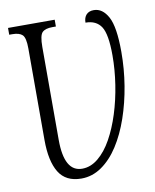

<svg xmlns="http://www.w3.org/2000/svg" viewBox="-83 -790 697 863"><g transform="rotate(-10 265.5 -358.0)"><path d="M219 10Q148 10 116.5 -41.5Q85 -93 85 -190V-607Q85 -656 71 -669.5Q57 -683 25 -683H11V-714H224V-683H208Q176 -683 162 -669.5Q148 -656 148 -603V-179Q148 -33 230 -33Q269 -33 303.5 -61.5Q338 -90 365 -138.5Q392 -187 411.5 -248.5Q431 -310 441.5 -378Q452 -446 452 -511Q452 -608 429.5 -642.5Q407 -677 358 -677Q358 -700 370 -713Q382 -726 404 -726Q444 -726 469 -680Q494 -634 494 -520Q494 -442 481.5 -366Q469 -290 445.5 -222Q422 -154 388.5 -102Q355 -50 312 -20Q269 10 219 10Z"/></g></svg>

Font: Noto Serif ExtraCondensed Light
Style: Regular
Weight: 300
Width: 2
Designer: Monotype Design Team
Foundry: Monotype Imaging Inc.
Version: Version 2.014; ttfautohint (v1.8.4.7-5d5b)